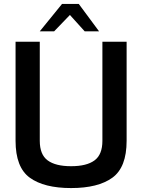

<svg xmlns="http://www.w3.org/2000/svg" viewBox="-20 -950 722 975"><path d="M59 -235V-738H182V-235Q182 -165 222 -135.5Q262 -106 341 -106Q420 -106 460 -135.5Q500 -165 500 -235V-738H623V-235Q623 -100 550.5 -47.5Q478 5 341 5Q204 5 131.5 -47.5Q59 -100 59 -235ZM295 -930H380L483 -791H410L335 -874L255 -791H182Z"/></svg>

Font: Exo SemiBold
Style: Regular
Weight: 600
Designer: Natanael Gama
Foundry: Natanael Gama
Version: Version 1.500